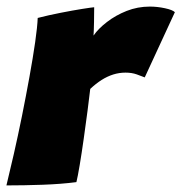

<svg xmlns="http://www.w3.org/2000/svg" viewBox="-34 -559 552 583"><path d="M250 -451Q264.5 -472 290.8 -492.2Q317 -512.5 350.5 -525.8Q384 -539 421 -539Q443.5 -539 466.8 -534Q490 -529 497 -522L405.5 -324Q396 -328 381 -333.2Q366 -338.5 347 -338.5Q328 -338.5 309.8 -332.8Q291.5 -327 274.2 -316Q257 -305 240 -289Q237 -263.5 231.8 -222.5Q226.5 -181.5 220.2 -137.5Q214 -93.5 208 -57.8Q202 -22 198 -6Q152 0 95.5 2Q39 4 -14.5 4Q-4.5 -36.5 8 -91.5Q20.5 -146.5 32.8 -207.2Q45 -268 55.5 -326Q66 -384 72.8 -431Q79.5 -478 80.5 -504.5Q113.5 -513 150.5 -520.2Q187.5 -527.5 216 -532Q244.5 -536.5 252 -537Q252 -520 251.5 -492.8Q251 -465.5 250 -451Z"/></svg>

Font: Grandstander Thin Black
Style: Italic
Weight: 900
Italic angle: -15°
Version: Version 1.200